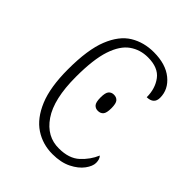

<svg xmlns="http://www.w3.org/2000/svg" viewBox="-164 -636 738 738"><g transform="rotate(45 205.5 -266.5)"><path d="M244 10Q191 10 148.5 -18Q106 -46 81 -106Q56 -166 56 -263Q56 -370 80.5 -431Q105 -492 147 -517.5Q189 -543 243 -543Q308 -543 346 -512Q384 -481 384 -436Q384 -402 346 -401Q346 -448 321.5 -480.5Q297 -513 241 -513Q199 -513 166.5 -490Q134 -467 116 -413Q98 -359 98 -264Q98 -143 139.5 -82.5Q181 -22 247 -23Q301 -23 331.5 -51Q362 -79 377 -115Q387 -105 387 -85Q387 -67 370.5 -44.5Q354 -22 322 -6Q290 10 244 10ZM250 -231Q237 -231 229 -240Q221 -249 221 -275Q221 -301 229 -310Q237 -319 250 -319Q264 -319 272 -310Q280 -301 280 -275Q280 -249 272 -240Q264 -231 250 -231Z"/></g></svg>

Font: Noto Serif SemiCondensed ExtraLight
Style: Regular
Weight: 200
Width: 4
Designer: Monotype Design Team
Foundry: Monotype Imaging Inc.
Version: Version 2.014